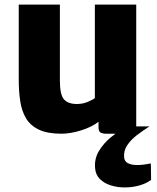

<svg xmlns="http://www.w3.org/2000/svg" viewBox="-20 -577 688 840"><path d="M249 8Q188 8 150.8 -9.5Q113.5 -27 94.2 -59Q75 -91 68.5 -134.2Q62 -177.5 62 -229V-557H242V-225Q242 -162 260.2 -142Q278.5 -122 316 -122Q341 -122 363.2 -131Q385.5 -140 395 -148V-557H576V8H445Q428 8 419.5 2.5Q411 -3 411 -21V-44Q381 -21 334.5 -6.5Q288 8 249 8ZM525 243Q493.5 243 464.8 234Q436 225 417 206.2Q398 187.5 396 158Q392.5 116.5 413.5 82.5Q434.5 48.5 464.8 23.8Q495 -1 519 -15L569 -24H634Q605.5 -6 579 14.2Q552.5 34.5 536.5 58.5Q520.5 82.5 523 111Q524.5 129.5 540 137.2Q555.5 145 580 145Q594.5 145 610.2 143Q626 141 640 138L641 210Q621 225.5 590.2 234.2Q559.5 243 525 243Z"/></svg>

Font: Merriweather Sans Black
Style: Regular
Weight: 900
Designer: Eben Sorkin
Foundry: Eben Sorkin
Version: Version 1.008; ttfautohint (v1.7.19-72a1) -l 8 -r 50 -G 200 